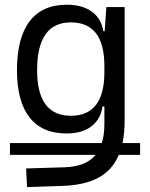

<svg xmlns="http://www.w3.org/2000/svg" viewBox="-20 -547 626 801"><path d="M21.5 99.1V49.8H404.8Q415.5 16.1 415.5 -30.3V-103H407.7Q400.4 -50.3 361.8 -20.3Q323.2 9.8 257.3 9.8Q155.8 9.8 103.3 -57.1Q50.8 -124 50.8 -253.9Q50.8 -388.7 103.5 -458Q156.2 -527.3 258.3 -527.3Q323.2 -527.3 363 -498.5Q402.8 -469.7 411.1 -416.5H416.5L423.8 -517.6H500V-45.9Q500 7.8 491.2 49.8H564.5V99.1H475.6Q449.2 162.6 391.1 194.1Q333 225.6 240.2 228.5L92.8 233.4L88.9 155.8L250 150.9Q338.9 147.9 378.9 99.1ZM415.5 -271.5Q415.5 -453.6 275.4 -453.6Q134.8 -453.6 134.8 -253.9Q134.8 -64 275.9 -64Q415.5 -64 415.5 -246.1Z"/></svg>

Font: Cascadia Code PL SemiLight
Style: Regular
Weight: 350
Monospace: yes
Designer: Aaron Bell
Foundry: Saja Typeworks
Version: Version 2404.023; ttfautohint (v1.8.4)